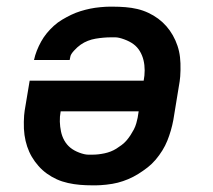

<svg xmlns="http://www.w3.org/2000/svg" viewBox="-20 -548 640 576"><path d="M256 8Q238 8 220 6.5Q202 5 184 1Q166 -3 150.5 -10Q135 -17 121 -27Q107 -37 95.5 -50Q84 -63 75.5 -77.5Q67 -92 61.5 -108.5Q56 -125 53.5 -143Q51 -161 51.5 -182.5Q52 -204 54 -216L69 -306H411Q414 -321 414 -337Q414 -353 410.5 -367.5Q407 -382 399.5 -394.5Q392 -407 380.5 -415.5Q369 -424 352.5 -430Q336 -436 326 -436H313Q302 -436 290.5 -435Q279 -434 267 -432Q255 -430 243.5 -425.5Q232 -421 222 -414Q212 -407 202 -396Q192 -385 191 -378L189 -368H82Q85 -382 90.5 -396Q96 -410 103.5 -423.5Q111 -437 120.5 -448.5Q130 -460 141.5 -470.5Q153 -481 166.5 -489Q180 -497 193.5 -503.5Q207 -510 221.5 -514.5Q236 -519 250.5 -522Q265 -525 281.5 -526.5Q298 -528 308 -528H320Q338 -528 356.5 -526.5Q375 -525 392 -521Q409 -517 425 -509.5Q441 -502 454.5 -492Q468 -482 479 -469.5Q490 -457 498.5 -442Q507 -427 512.5 -410.5Q518 -394 520 -376.5Q522 -359 521.5 -337.5Q521 -316 519 -304L500 -188Q497 -172 492.5 -156.5Q488 -141 482 -126Q476 -111 467 -96.5Q458 -82 447 -69Q436 -56 422.5 -45.5Q409 -35 394.5 -26Q380 -17 364.5 -10.5Q349 -4 333.5 0Q318 4 299 6Q280 8 269 8ZM245 -84H257Q266 -84 275 -85Q284 -86 293.5 -88Q303 -90 312 -93.5Q321 -97 329 -102Q337 -107 345 -113Q353 -119 359.5 -126.5Q366 -134 371.5 -142.5Q377 -151 381.5 -159.5Q386 -168 389 -178.5Q392 -189 393 -195L396 -214H162Q159 -198 159.5 -183Q160 -168 163 -153.5Q166 -139 173 -126.5Q180 -114 191 -105Q202 -96 218 -90Q234 -84 245 -84Z"/></svg>

Font: Iosevka Aile Semibold Oblique
Style: Regular
Weight: 600
Italic angle: -9°
Designer: Belleve Invis
Foundry: Belleve Invis
Version: Version 31.1.0; ttfautohint (v1.8.4)